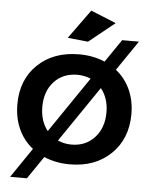

<svg xmlns="http://www.w3.org/2000/svg" viewBox="-58 -806 743 946"><g transform="rotate(5 314.0 -333.5)"><path d="M480 -708 352.1 -605 251 -615.2 355 -758.8ZM501 -479Q546.4 -443.4 571.3 -389.2Q596.2 -335 596.2 -268.1Q596.2 -146 518.3 -70.6Q440.4 4.9 314.9 4.9Q246.1 4.9 187 -20L110.8 91.8H27.8L127.9 -55.2Q81.5 -91.3 56.9 -146Q32.2 -200.7 32.2 -268.1Q32.2 -389.6 110.1 -464.4Q188 -539.1 314.9 -539.1Q384.8 -539.1 441.9 -514.2L519 -627H602.1ZM155.8 -266.1Q155.8 -195.3 192.9 -148.9L380.9 -424.8Q347.2 -438 314.9 -438Q243.7 -438 199.7 -390.6Q155.8 -343.3 155.8 -266.1ZM314.9 -92.8Q384.8 -92.8 429 -140.9Q473.1 -189 473.1 -266.1Q473.1 -335.4 435.1 -382.8L247.1 -106.9Q279.3 -92.8 314.9 -92.8Z"/></g></svg>

Font: Montserrat-Arabic Medium
Style: Regular
Weight: 500
Designer: Mohamed Gaber
Foundry: Kief Type Foundry
Version: Version 5.008;PS 005.008;hotconv 1.0.88;makeotf.lib2.5.64775